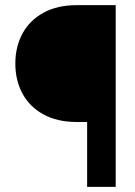

<svg xmlns="http://www.w3.org/2000/svg" viewBox="-20 -731 529 751"><path d="M432.6 0H320.8V-253.9H276.9Q202.6 -254.4 149.2 -283.9Q95.7 -313.5 67.9 -365Q40 -416.5 40 -482.4Q40 -548.3 68.1 -600.1Q96.2 -651.9 150.4 -681.4Q204.6 -710.9 280.3 -710.9H432.6Z"/></svg>

Font: Mardoto Black
Style: Regular
Weight: 900
Designer: Christian Robertson, Vahan Hovhannisyan
Foundry: Google
Version: Version 1.000